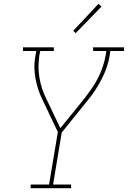

<svg xmlns="http://www.w3.org/2000/svg" viewBox="-20 -982 667 1002"><path d="M140 0V-19H236L282 -293L202 -461Q189 -487 180 -514.5Q171 -542 165.5 -571Q160 -600 159.5 -630Q159 -660 165 -691L169 -716H100V-735H261V-716H190L185 -691Q181 -661 181 -632Q181 -603 186 -575Q191 -547 199.5 -520.5Q208 -494 220 -470L295 -313L423 -471Q442 -496 460 -522Q478 -548 492 -576Q506 -604 516 -633Q526 -662 531 -691L535 -716H466V-735H627V-716H556L552 -691Q547 -660 536.5 -629.5Q526 -599 511 -570Q496 -541 478 -513Q460 -485 439 -460L302 -290L257 -19H351V0ZM375 -809 362 -821 494 -962 510 -948Z"/></svg>

Font: Iosevka Curly Slab ThExObl
Style: Regular
Weight: 100
Width: 7
Italic angle: -9°
Monospace: yes
Designer: Belleve Invis
Foundry: Belleve Invis
Version: Version 11.1.0; ttfautohint (v1.8.3)